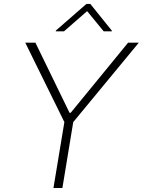

<svg xmlns="http://www.w3.org/2000/svg" viewBox="-20 -941 715 961"><path d="M106.5 -727.3H157.3L328.1 -376.4H333.8L621.1 -727.3H674.7L346.6 -329.9L292.3 0H247.5L302.2 -329.9ZM300.2 -784.1 416.1 -885.3 499.1 -784.1H539.9L539.7 -787.6L432.2 -921.2H412.3L259.1 -787.6L259.4 -784.1Z"/></svg>

Font: Inter UI Extra Light
Style: Italic
Weight: 200
Italic angle: -9.39999°
Designer: Rasmus Andersson
Foundry: rsms
Version: 3.2;8d6f07862